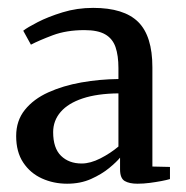

<svg xmlns="http://www.w3.org/2000/svg" viewBox="-20 -826 459 475"><path d="M320 -371.5Q300 -371.5 288.5 -378.2Q277 -385 277 -407V-436Q268.5 -425.5 250 -410.2Q231.5 -395 205.2 -383.2Q179 -371.5 146 -371.5Q112.5 -371.5 83.8 -384.5Q55 -397.5 37.5 -423.8Q20 -450 20 -489.5Q20 -527.5 41.5 -554.2Q63 -581 99.5 -597.5Q136 -614 181 -622Q226 -630 273 -630.5V-657.5Q273 -688.5 265.8 -709.5Q258.5 -730.5 240.2 -741Q222 -751.5 189 -751.5Q144.5 -751.5 110.5 -738.8Q76.5 -726 56.5 -715.5L37.5 -750Q47.5 -758 73.2 -771.2Q99 -784.5 134.8 -795.5Q170.5 -806.5 210.5 -806.5Q286.5 -806.5 321.8 -771.8Q357 -737 357 -659.5V-414L400.5 -413V-383Q392 -380.5 378.8 -378Q365.5 -375.5 350.2 -373.5Q335 -371.5 320 -371.5ZM182 -421.5Q203.5 -421.5 228.5 -434.2Q253.5 -447 273 -463.5V-595Q220.5 -594.5 184.5 -582.5Q148.5 -570.5 130 -549Q111.5 -527.5 111.5 -499Q111.5 -459.5 131 -440.5Q150.5 -421.5 182 -421.5Z"/></svg>

Font: Merriweather 60pt
Style: Regular
Weight: 400
Version: Version 2.100